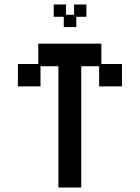

<svg xmlns="http://www.w3.org/2000/svg" viewBox="-20 -826 626 858"><path d="M241 12V-530H161V-440H60V-540H151V-631H433V-540H525V-440H423V-530H343V12ZM265 -705V-751H220V-806H275V-760H311V-806H366V-751H321V-705Z"/></svg>

Font: Pixelify Sans
Style: Regular
Weight: 400
Designer: Stefie Justprince
Foundry: Typecalism Foundryline
Version: Version 1.000;February 13, 2025;FontCreator 15.0.0.3015 64-b